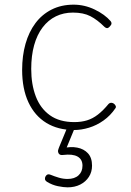

<svg xmlns="http://www.w3.org/2000/svg" viewBox="-20 -539 563 824"><path d="M298 19Q229 19 179 -11.5Q129 -42 102 -100Q75 -158 75 -239Q75 -300 89.5 -351Q104 -402 132 -439.5Q160 -477 201.5 -498Q243 -519 296 -519Q343 -519 386.5 -498Q430 -477 455 -448Q459 -443 458.5 -437.5Q458 -432 450 -424Q443 -417 437.5 -418.5Q432 -420 428 -424Q398 -454 368 -469.5Q338 -485 293 -485Q253 -485 220 -469Q187 -453 163 -421.5Q139 -390 126.5 -345Q114 -300 114 -243Q114 -177 133.5 -125.5Q153 -74 194 -44.5Q235 -15 299 -15Q329 -15 353.5 -22.5Q378 -30 400.5 -47.5Q423 -65 446 -93Q451 -98 457 -98Q463 -98 469 -94Q474 -90 476.5 -84.5Q479 -79 475 -74Q454 -43 424.5 -22Q395 -1 362 9Q329 19 298 19ZM270 265Q253 265 228.5 260Q204 255 181 241Q174 236 173 230Q172 224 176 217Q180 211 185 209.5Q190 208 197 211Q214 218 232.5 223.5Q251 229 270 229Q300 229 317 213.5Q334 198 334 172Q334 145 313 133Q292 121 251 126Q244 127 239.5 125.5Q235 124 232 120Q228 113 229 107.5Q230 102 234 92L272 0H305L260 109L250 97Q283 89 311.5 94.5Q340 100 357.5 119Q375 138 375 172Q375 199 361.5 220Q348 241 324.5 253Q301 265 270 265Z"/></svg>

Font: Playwrite BE WAL Thin
Style: Regular
Weight: 250
Version: Version 1.002